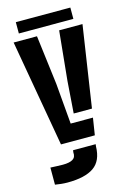

<svg xmlns="http://www.w3.org/2000/svg" viewBox="-135 -769 700 1041"><g transform="rotate(-15 215.0 -248.0)"><path d="M128.5 0 23.5 -600H154.5L189 -323.5L208.5 -95.5H333.5L318.5 0ZM238.5 -144 251.5 -323.5 279 -600H410L341 -144ZM110 209Q94 209 75.5 207.2Q57 205.5 40.5 202.5V106.5Q53.5 107 74.5 108Q95.5 109 110 109Q147.5 109 166 97.8Q184.5 86.5 182 59.5L183.5 47.5H310.5L309 59.5Q307.5 140 258 174.5Q208.5 209 110 209ZM63.5 -703.5H369.5V-640H63.5Z"/></g></svg>

Font: Big Shoulders Stencil Display ExtraBold
Style: Regular
Weight: 800
Designer: Patric King
Foundry: XO Type Co
Version: Version 1.000